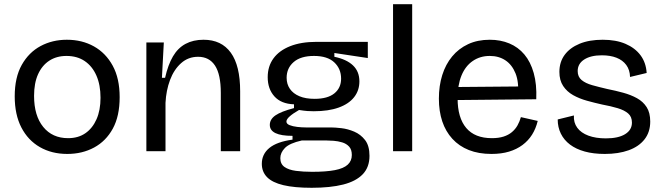

<svg xmlns="http://www.w3.org/2000/svg" viewBox="-20 -719 3154 913"><path d="M300 13Q226 13 169.5 -19.5Q113 -52 81.5 -113Q50 -174 50 -261Q50 -351 83.5 -410.5Q117 -470 173 -500Q229 -530 298 -530Q370 -530 426.5 -498.5Q483 -467 516 -406.5Q549 -346 549 -257Q549 -167 516.5 -107.5Q484 -48 427.5 -17.5Q371 13 300 13ZM304 -62Q352 -62 386 -85.5Q420 -109 439 -152Q458 -195 458 -254Q458 -315 438.5 -359.5Q419 -404 383 -428.5Q347 -453 296 -453Q249 -453 214.5 -430.5Q180 -408 161 -366Q142 -324 142 -263Q142 -169 185.5 -115.5Q229 -62 304 -62Z M676 0V-317V-517H759L750 -349H765Q779 -411 802.5 -451Q826 -491 862.5 -510.5Q899 -530 948 -530Q1033 -530 1077.5 -468.5Q1122 -407 1122 -285V0H1030V-277Q1030 -365 1002.5 -407Q975 -449 922 -449Q875 -449 841 -418.5Q807 -388 788.5 -338.5Q770 -289 767 -230V0Z M1462 174Q1380 174 1327.5 161.5Q1275 149 1250 123.5Q1225 98 1225 60Q1225 14 1261 -15.5Q1297 -45 1371 -55V-73Q1317 -73 1290 -86Q1263 -99 1263 -125Q1263 -152 1290 -170.5Q1317 -189 1378 -205V-223Q1317 -225 1285 -260.5Q1253 -296 1253 -352Q1253 -404 1280.5 -441.5Q1308 -479 1360 -499.5Q1412 -520 1485 -520H1729V-443L1570 -467V-449Q1628 -437 1658.5 -408Q1689 -379 1689 -332Q1689 -289 1664 -257Q1639 -225 1590.5 -207.5Q1542 -190 1472 -190Q1457 -190 1442 -191Q1427 -192 1402 -196Q1374 -180 1358 -166Q1342 -152 1342 -141Q1342 -130 1357 -124Q1372 -118 1393.5 -115.5Q1415 -113 1434 -113H1553Q1573 -113 1603.5 -109.5Q1634 -106 1664.5 -93Q1695 -80 1716 -53Q1737 -26 1737 22Q1737 76 1705 109.5Q1673 143 1612 158.5Q1551 174 1462 174ZM1464 98Q1531 98 1572.5 90Q1614 82 1633.5 64Q1653 46 1653 18Q1653 -8 1640 -22Q1627 -36 1607 -42Q1587 -48 1566.5 -49.5Q1546 -51 1532 -51H1415Q1357 -38 1335 -15.5Q1313 7 1313 33Q1313 61 1333 75Q1353 89 1387.5 93.5Q1422 98 1464 98ZM1476 -249Q1538 -249 1570 -275Q1602 -301 1602 -345Q1602 -392 1569.5 -422.5Q1537 -453 1473 -453Q1410 -453 1376.5 -424Q1343 -395 1343 -349Q1343 -319 1358.5 -296.5Q1374 -274 1403.5 -261.5Q1433 -249 1476 -249Z M1849 0V-699H1940V0Z M2317 13Q2256 13 2209.5 -5.5Q2163 -24 2131 -59Q2099 -94 2083 -142Q2067 -190 2067 -250Q2067 -311 2083 -362Q2099 -413 2130 -450.5Q2161 -488 2206 -509Q2251 -530 2309 -530Q2360 -530 2402 -512.5Q2444 -495 2473.5 -460Q2503 -425 2518 -371.5Q2533 -318 2530 -247L2124 -243V-305L2474 -308L2443 -267Q2448 -329 2431.5 -370Q2415 -411 2383.5 -432Q2352 -453 2309 -453Q2263 -453 2228 -429Q2193 -405 2174.5 -360Q2156 -315 2156 -251Q2156 -159 2197 -110.5Q2238 -62 2319 -62Q2351 -62 2374.5 -69.5Q2398 -77 2414.5 -91Q2431 -105 2441 -123Q2451 -141 2457 -162L2537 -144Q2528 -107 2510 -78.5Q2492 -50 2464.5 -29.5Q2437 -9 2400.5 2Q2364 13 2317 13Z M2856 13Q2802 13 2760.5 1.5Q2719 -10 2690.5 -31.5Q2662 -53 2647 -83.5Q2632 -114 2632 -151L2709 -170Q2707 -136 2725 -111.5Q2743 -87 2778 -74Q2813 -61 2861 -61Q2920 -61 2952.5 -81Q2985 -101 2985 -136Q2985 -164 2967 -179.5Q2949 -195 2917.5 -204.5Q2886 -214 2843 -222Q2807 -230 2771 -240Q2735 -250 2705.5 -266.5Q2676 -283 2658 -310Q2640 -337 2640 -377Q2640 -424 2665 -458Q2690 -492 2736 -511Q2782 -530 2846 -530Q2909 -530 2954.5 -510.5Q3000 -491 3026 -456Q3052 -421 3055 -372L2976 -353Q2975 -387 2958 -410Q2941 -433 2911.5 -444.5Q2882 -456 2842 -456Q2789 -456 2758 -436Q2727 -416 2727 -381Q2727 -354 2745.5 -338.5Q2764 -323 2796 -314Q2828 -305 2867 -296Q2907 -288 2943.5 -278Q2980 -268 3009 -252Q3038 -236 3055 -209.5Q3072 -183 3072 -141Q3072 -91 3045 -56.5Q3018 -22 2969.5 -4.5Q2921 13 2856 13Z"/></svg>

Font: Bricolage Grotesque 18pt
Style: Regular
Weight: 400
Version: Version 1.001;gftools[0.9.33.dev8+g029e19f]